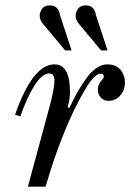

<svg xmlns="http://www.w3.org/2000/svg" viewBox="-20 -696 486 716"><path d="M36 -268Q102 -456 183 -456Q241 -456 241 -354Q241 -326 232 -296L239 -294Q254 -326 267.5 -350Q281 -374 299.5 -400.5Q318 -427 338.5 -441.5Q359 -456 379 -456Q412 -456 429 -436Q446 -416 446 -387Q446 -361 429 -340.5Q412 -320 384 -320Q367 -320 356 -332Q345 -344 345 -362Q345 -380 357 -394Q367 -404 367 -409Q367 -412 366.5 -414.5Q366 -417 363 -419Q360 -421 354 -421Q331 -421 292 -353Q253 -285 220.5 -204.5Q188 -124 169 -62L150 0H84L168 -310Q183 -370 183 -395Q183 -422 164 -422Q136 -422 107 -374.5Q78 -327 56 -262ZM262 -638Q262 -650 271 -663Q280 -676 300 -676Q332 -676 338 -639L381 -508H357L276 -605Q262 -620 262 -638ZM128 -638Q128 -650 137 -663Q146 -676 166 -676Q198 -676 204 -639L247 -508H223L142 -605Q128 -620 128 -638Z"/></svg>

Font: Old Standard TT
Style: Italic
Weight: 400
Italic angle: -15.2°
Designer: Alexey Kryukov <alexios@thessalonica.org.ru>
Version: Version 2.2